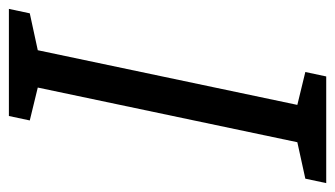

<svg xmlns="http://www.w3.org/2000/svg" viewBox="-217 -573 754 432"><g transform="rotate(90 160.0 -357.0)"><path d="M-26 -47 57 -65 180 -649 106 -667 116 -714H356L346 -667L264 -649L141 -65L215 -47L205 0H-36Z"/></g></svg>

Font: Noto Sans UI Narrow
Style: Italic
Weight: 400
Width: 4
Italic angle: -12°
Designer: Monotype Design Team
Foundry: Monotype Imaging Inc.
Version: Version 1.001